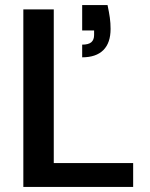

<svg xmlns="http://www.w3.org/2000/svg" viewBox="-20 -737 592 757"><path d="M72 0V-700H192V-94H505V0ZM304 -511V-561Q329 -561 340 -570.5Q351 -580 351 -599V-617H304V-717H404Q410 -689 413 -667.5Q416 -646 416 -623Q416 -568 387.5 -539.5Q359 -511 304 -511Z"/></svg>

Font: DM Sans 12pt SemiBold
Style: Regular
Weight: 600
Version: Version 4.004;gftools[0.9.30]